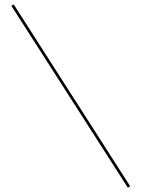

<svg xmlns="http://www.w3.org/2000/svg" viewBox="-20 -792 640 868"><path d="M31.5 -765.5 558 56.5 568.5 50 42 -772Z"/></svg>

Font: Znikomit
Style: Regular
Weight: 100
Designer: gluk
Foundry: gluk
Version: Version 0.55